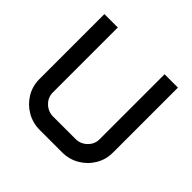

<svg xmlns="http://www.w3.org/2000/svg" viewBox="-171 -869 1044 1044"><g transform="rotate(45 351.0 -347.0)"><path d="M68.4 -694.3H171.4V-194.8Q171.4 -156.7 199.2 -129.9Q227.1 -103 266.1 -103H436.5Q475.6 -103 503.4 -129.9Q531.2 -156.7 531.2 -194.8V-694.3H633.8V-193.8Q633.8 -140.6 607.2 -96.4Q580.6 -52.2 535.9 -26.1Q491.2 0 436.5 0H266.1Q211.4 0 166.5 -26.1Q121.6 -52.2 95 -96.4Q68.4 -140.6 68.4 -193.8Z"/></g></svg>

Font: Anta
Style: Regular
Weight: 400
Designer: Sergej Lebedev
Foundry: Sergej Lebedev
Version: Version 1.000; ttfautohint (v1.8.4.7-5d5b)